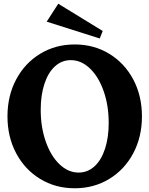

<svg xmlns="http://www.w3.org/2000/svg" viewBox="-20 -1003 800 1028"><path d="M20 -380Q20 -490 66.5 -577.5Q113 -665 195 -715Q277 -765 380 -765Q483 -765 565 -715Q647 -665 693.5 -577.5Q740 -490 740 -380Q740 -270 693.5 -182.5Q647 -95 565 -45Q483 5 380 5Q277 5 195 -45Q113 -95 66.5 -182.5Q20 -270 20 -380ZM562 -345Q562 -438 535 -515Q508 -592 461.5 -636.5Q415 -681 359 -681Q311 -681 274.5 -648Q238 -615 218 -554.5Q198 -494 198 -415Q198 -322 225 -245Q252 -168 298.5 -123.5Q345 -79 401 -79Q449 -79 485.5 -112Q522 -145 542 -205.5Q562 -266 562 -345ZM230 -887 292 -983 530 -837 514 -797Z"/></svg>

Font: Otomanopee One
Style: Regular
Weight: 400
Designer: Das Ende der Wildnis
Foundry: Gutenberg Labo
Version: Version 3.005